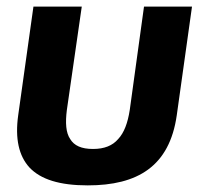

<svg xmlns="http://www.w3.org/2000/svg" viewBox="-20 -550 640 580"><path d="M245 10C395 10 492 -47 514 -202L560 -530H415L372 -218C366 -179 355 -149 337 -130C320 -110 295 -100 261 -100C226 -100 204 -110 192 -130C179 -149 177 -179 182 -218L227 -530H81L35 -202C25 -131 37 -79 69 -44C103 -8 160 10 245 10Z"/></svg>

Font: Cheyenne Sans
Style: Bold Italic
Weight: 700
Italic angle: -8.13011°
Designer: The Public Sans project authors (U.S. Web Design System), Libre Franklin designed by Pablo Impallari and Rodrigo Fuenzal
Foundry: The Cheyenne Sans Project Authors
Version: Version 2.007